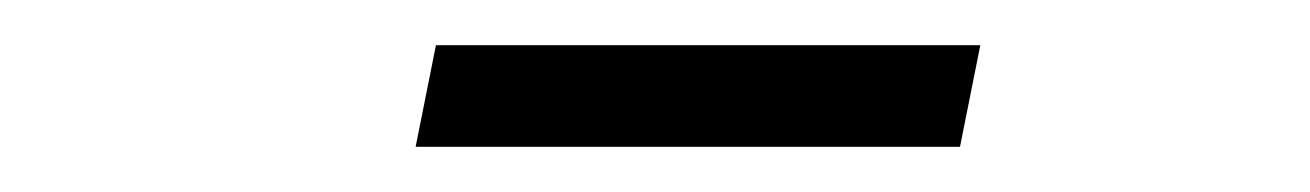

<svg xmlns="http://www.w3.org/2000/svg" viewBox="-20 -712 580 85"><path d="M173 -692H414L405 -647H164Z"/></svg>

Font: IBM Plex Sans Condensed Light
Style: Italic
Weight: 300
Width: 3
Italic angle: -11°
Designer: Mike Abbink, Paul van der Laan, Pieter van Rosmalen
Foundry: Bold Monday
Version: Version 1.3